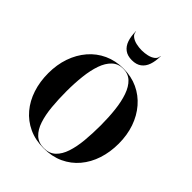

<svg xmlns="http://www.w3.org/2000/svg" viewBox="-273 -1149 1309 1309"><g transform="rotate(45 381.0 -494.5)"><path d="M381 10Q301 10 238 -19.2Q175 -48.5 131 -100.8Q87 -153 64 -223Q41 -293 41 -375Q41 -457 65.2 -527Q89.5 -597 134.5 -649.5Q179.5 -702 242.2 -731Q305 -760 381 -760Q457.5 -760 519.8 -731Q582 -702 627.2 -649.5Q672.5 -597 696.8 -527Q721 -457 721 -375Q721 -293 698 -223Q675 -153 631 -100.8Q587 -48.5 524 -19.2Q461 10 381 10ZM381 8Q433.5 8 465.8 -22.5Q498 -53 515.5 -106Q533 -159 539.5 -228.2Q546 -297.5 546 -375.5Q546 -453 538.2 -522Q530.5 -591 512 -644.2Q493.5 -697.5 461.5 -727.8Q429.5 -758 381 -758Q333 -758 300.8 -727.5Q268.5 -697 250 -644Q231.5 -591 223.8 -522Q216 -453 216 -375Q216 -297.5 222.5 -228.2Q229 -159 246.5 -106Q264 -53 296.5 -22.5Q329 8 381 8ZM381.5 -840Q339 -840 312.5 -859.8Q286 -879.5 273.8 -915.2Q261.5 -951 261.5 -999H263.5Q263.5 -976 281.8 -961.8Q300 -947.5 327.2 -941.2Q354.5 -935 381.5 -935Q408.5 -935 435.8 -941.2Q463 -947.5 481.2 -961.8Q499.5 -976 499.5 -999H501.5Q501.5 -951 489.2 -915.2Q477 -879.5 450.5 -859.8Q424 -840 381.5 -840Z"/></g></svg>

Font: Bodoni Moda 96pt
Style: Bold
Weight: 700
Version: Version 2.005